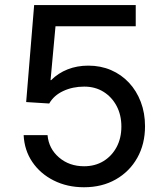

<svg xmlns="http://www.w3.org/2000/svg" viewBox="-20 -748 677 777"><path d="M319.8 9.8Q252 9.8 197.5 -17.6Q143.1 -44.9 110.8 -92.5Q78.6 -140.1 75.7 -201.2H172.4Q177.2 -146.5 218.8 -110.8Q260.3 -75.2 320.3 -75.2Q364.7 -75.2 398.7 -95.9Q432.6 -116.7 451.9 -152.8Q471.2 -189 471.2 -235.8Q471.2 -282.7 451.9 -319.1Q432.6 -355.5 398.9 -376.5Q365.2 -397.5 320.8 -397.5Q273.9 -397.5 235.8 -379.6Q197.8 -361.8 179.2 -329.1L85.9 -335L118.2 -727.5H529.3V-641.6H204.6L184.6 -423.8H187Q215.3 -452.1 253.7 -467.3Q292 -482.4 337.4 -482.4Q387.2 -482.4 429.2 -464.4Q471.2 -446.3 502 -413.3Q532.7 -380.4 549.8 -335.4Q566.9 -290.5 566.9 -237.3Q566.9 -165 535.6 -109.4Q504.4 -53.7 448.7 -22Q393.1 9.8 319.8 9.8Z"/></svg>

Font: Inter Cardless Tabular
Style: Regular
Weight: 400
Designer: Rasmus Andersson
Foundry: rsms
Version: Version 4.000;git-4fc901f